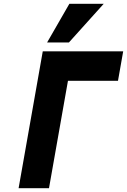

<svg xmlns="http://www.w3.org/2000/svg" viewBox="-20 -997 672 1017"><path d="M206.5 -725H632.5L605 -569H340L239.5 0H78.5ZM229.5 -772 347.5 -977H529.5L345 -772Z"/></svg>

Font: JuliaMono Black
Style: Italic
Weight: 900
Italic angle: -9°
Monospace: yes
Designer: cormullion
Foundry: corm
Version: Version 0.057; ttfautohint (v1.8.4)